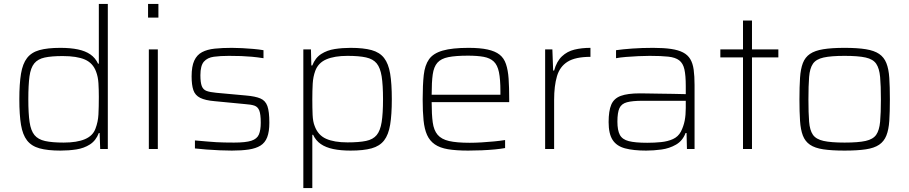

<svg xmlns="http://www.w3.org/2000/svg" viewBox="-20 -763 4654 983"><path d="M290 8Q224 8 182.5 -3.5Q141 -15 118.5 -44Q96 -73 87.5 -124Q79 -175 79 -255Q79 -334 87.5 -385.5Q96 -437 118.5 -466Q141 -495 182 -506.5Q223 -518 289 -518Q341 -518 379 -510Q417 -502 442.5 -484.5Q468 -467 482 -437H486V-743H532V0H493L490 -82H486Q471 -43 440.5 -23.5Q410 -4 371 2Q332 8 290 8ZM306 -33Q374 -33 415 -50.5Q456 -68 469 -105Q482 -139 484 -177Q486 -215 486 -267Q486 -304 484 -337Q482 -370 472 -396Q456 -440 415 -458Q374 -476 301 -476Q244 -476 209 -468.5Q174 -461 155.5 -438.5Q137 -416 131 -372Q125 -328 125 -255Q125 -182 131.5 -138Q138 -94 156.5 -71.5Q175 -49 211 -41Q247 -33 306 -33Z M738 -673V-743H791V-673ZM742 0V-510H788V0Z M1167 8Q1139 8 1104.5 6.5Q1070 5 1037 2.5Q1004 0 978 -3V-44Q1015 -41 1041 -38.5Q1067 -36 1088 -35Q1109 -34 1129.5 -33.5Q1150 -33 1178 -33Q1238 -33 1267 -42.5Q1296 -52 1305.5 -74.5Q1315 -97 1315 -135Q1315 -178 1307.5 -197Q1300 -216 1283 -222Q1266 -228 1235 -230L1079 -245Q1031 -249 1005 -262Q979 -275 970 -301.5Q961 -328 961 -372Q961 -423 974.5 -452.5Q988 -482 1014.5 -496Q1041 -510 1079.5 -514Q1118 -518 1167 -518Q1192 -518 1220.5 -516.5Q1249 -515 1277.5 -512.5Q1306 -510 1329 -506V-465Q1297 -470 1269.5 -472.5Q1242 -475 1214.5 -476Q1187 -477 1152 -477Q1108 -477 1075 -472.5Q1042 -468 1024 -447.5Q1006 -427 1006 -378Q1006 -341 1013 -322.5Q1020 -304 1037.5 -297.5Q1055 -291 1087 -288L1240 -274Q1287 -270 1313 -259Q1339 -248 1349 -220Q1359 -192 1359 -135Q1359 -89 1348 -60.5Q1337 -32 1313.5 -17.5Q1290 -3 1253.5 2.5Q1217 8 1167 8Z M1533 200V-510H1572L1574 -428H1579Q1594 -467 1624.5 -486.5Q1655 -506 1694 -512Q1733 -518 1775 -518Q1841 -518 1882.5 -506.5Q1924 -495 1946.5 -466Q1969 -437 1977.5 -386Q1986 -335 1986 -255Q1986 -176 1977.5 -124.5Q1969 -73 1946.5 -44Q1924 -15 1882.5 -3.5Q1841 8 1775 8Q1724 8 1686 0Q1648 -8 1622.5 -25.5Q1597 -43 1583 -73H1579V200ZM1759 -34Q1818 -34 1854 -41.5Q1890 -49 1908.5 -71.5Q1927 -94 1934 -138Q1941 -182 1941 -255Q1941 -328 1934 -372Q1927 -416 1908.5 -438.5Q1890 -461 1854 -469Q1818 -477 1759 -477Q1692 -477 1650.5 -459Q1609 -441 1594 -400Q1583 -370 1581 -334.5Q1579 -299 1579 -255Q1579 -210 1580.5 -175Q1582 -140 1591 -118Q1608 -71 1649.5 -52.5Q1691 -34 1759 -34Z M2377 8Q2315 8 2273.5 1Q2232 -6 2206 -24Q2180 -42 2166.5 -72Q2153 -102 2148.5 -147Q2144 -192 2144 -254Q2144 -328 2149.5 -378.5Q2155 -429 2176.5 -459.5Q2198 -490 2246.5 -504Q2295 -518 2379 -518Q2438 -518 2476.5 -509.5Q2515 -501 2537.5 -483.5Q2560 -466 2570.5 -435Q2581 -404 2584 -360Q2587 -316 2587 -256V-240H2190Q2190 -177 2195.5 -136.5Q2201 -96 2220.5 -73Q2240 -50 2279 -41Q2318 -32 2385 -32Q2413 -32 2446 -34Q2479 -36 2510 -39Q2541 -42 2566 -46V-5Q2545 -1 2513.5 2Q2482 5 2446.5 6.5Q2411 8 2377 8ZM2542 -258V-296Q2542 -357 2534.5 -393.5Q2527 -430 2508 -448Q2489 -466 2456.5 -472Q2424 -478 2376 -478Q2313 -478 2275.5 -470.5Q2238 -463 2219.5 -442Q2201 -421 2195.5 -382Q2190 -343 2190 -278H2562Z M2771 0V-510H2808L2812 -402H2817Q2830 -449 2857 -474.5Q2884 -500 2921 -509Q2958 -518 3003 -518V-472Q2926 -472 2886 -447Q2846 -422 2831.5 -372.5Q2817 -323 2817 -252V0Z M3288 8Q3223 8 3180 -3.5Q3137 -15 3116.5 -46.5Q3096 -78 3096 -138Q3096 -195 3109.5 -227Q3123 -259 3158 -272Q3193 -285 3256 -285Q3268 -285 3294 -284.5Q3320 -284 3354.5 -283.5Q3389 -283 3424.5 -282.5Q3460 -282 3491 -281V-323Q3491 -377 3484 -408Q3477 -439 3457.5 -454Q3438 -469 3401.5 -473Q3365 -477 3306 -477Q3281 -477 3248.5 -475.5Q3216 -474 3185 -471.5Q3154 -469 3134 -465V-506Q3168 -511 3217.5 -514.5Q3267 -518 3324 -518Q3378 -518 3415.5 -512.5Q3453 -507 3477 -494.5Q3501 -482 3514 -460.5Q3527 -439 3531.5 -406Q3536 -373 3536 -328V0H3497L3495 -82H3490Q3475 -42 3441 -22.5Q3407 -3 3366.5 2.5Q3326 8 3288 8ZM3294 -32Q3331 -32 3365 -35.5Q3399 -39 3425.5 -51Q3452 -63 3466 -89Q3480 -117 3485.5 -145.5Q3491 -174 3491 -210V-247H3269Q3218 -247 3190 -239.5Q3162 -232 3151.5 -209.5Q3141 -187 3141 -140Q3141 -96 3153.5 -72.5Q3166 -49 3199 -40.5Q3232 -32 3294 -32Z M3784 0V-469H3668V-510H3784V-658H3830V-510H3965V-469H3830V0Z M4304 8Q4238 8 4195 1.5Q4152 -5 4127 -22Q4102 -39 4090.5 -69Q4079 -99 4076 -144.5Q4073 -190 4073 -254Q4073 -319 4076 -364.5Q4079 -410 4090.5 -440Q4102 -470 4127 -487Q4152 -504 4195 -511Q4238 -518 4304 -518Q4370 -518 4413 -511Q4456 -504 4481 -487Q4506 -470 4518 -440Q4530 -410 4533 -364.5Q4536 -319 4536 -254Q4536 -190 4533 -144.5Q4530 -99 4518 -69Q4506 -39 4481 -22Q4456 -5 4413 1.5Q4370 8 4304 8ZM4304 -33Q4374 -33 4412 -41.5Q4450 -50 4466 -73Q4482 -96 4486 -140Q4490 -184 4490 -254Q4490 -325 4486 -369Q4482 -413 4466 -436.5Q4450 -460 4412 -468.5Q4374 -477 4304 -477Q4235 -477 4196.5 -468.5Q4158 -460 4142 -436.5Q4126 -413 4122.5 -369Q4119 -325 4119 -254Q4119 -184 4122.5 -140Q4126 -96 4142 -73Q4158 -50 4196.5 -41.5Q4235 -33 4304 -33Z"/></svg>

Font: Saira SemiExpanded ExtraLight
Style: Regular
Weight: 250
Width: 6
Designer: Hector Gatti with collaboration of the Omnibus-Type team
Foundry: Omnibus-Type
Version: Version 1.101